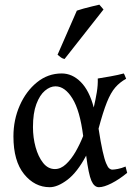

<svg xmlns="http://www.w3.org/2000/svg" viewBox="-20 -781 584 816"><path d="M191.4 14.6Q127.4 14.6 82.3 -41Q37.1 -96.7 37.1 -201.2Q37.1 -272 64 -332.8Q90.8 -393.6 137.2 -431.2Q183.6 -468.8 242.2 -468.8Q287.1 -468.8 323.2 -432.6Q359.4 -396.5 378.4 -324.2Q386.2 -357.4 391.4 -388.7Q396.5 -419.9 395.5 -447.3Q417 -450.7 450 -456.5Q482.9 -462.4 505.9 -468.8Q509.3 -463.9 511.7 -457Q514.2 -450.2 516.1 -446.3Q489.3 -431.6 470 -409.4Q450.7 -387.2 434.3 -346.4Q418 -305.7 398.9 -234.4Q408.2 -174.3 416 -139.4Q423.8 -104.5 430.9 -87.4Q438 -70.3 444.3 -65.2Q450.7 -60.1 457.5 -60.1Q465.3 -60.1 480.7 -63Q496.1 -65.9 513.7 -73.2Q514.6 -68.8 516.6 -61.3Q518.6 -53.7 520.5 -46.4Q486.8 -18.6 454.1 -2Q421.4 14.6 400.4 14.6Q380.4 14.6 368.4 -12.9Q356.4 -40.5 346.2 -119.6Q308.1 -48.3 266.4 -16.8Q224.6 14.6 191.4 14.6ZM213.4 -62.5Q238.3 -62.5 260.5 -83.3Q282.7 -104 301.3 -136.2Q319.8 -168.5 333.5 -203.1Q319.8 -311 287.8 -362.5Q255.9 -414.1 215.8 -414.1Q192.9 -414.1 170.9 -395.5Q148.9 -377 134.5 -338.6Q120.1 -300.3 120.1 -240.7Q120.1 -196.3 131.3 -155.5Q142.6 -114.7 163.3 -88.6Q184.1 -62.5 213.4 -62.5ZM254.4 -530.3Q246.6 -531.7 239.7 -536.4Q232.9 -541 224.6 -548.3L306.6 -735.8Q317.4 -739.7 335.2 -744.6Q353 -749.5 371.6 -753.9Q390.1 -758.3 402.3 -761.2L419.9 -740.7Z"/></svg>

Font: Gentium Book Plus
Style: Regular
Weight: 400
Designer: Victor Gaultney, Annie Olsen, Iska Routamaa, Becca Hirsbrunner
Foundry: SIL International
Version: Version 6.101